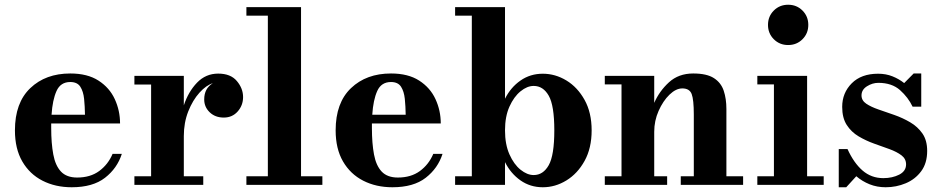

<svg xmlns="http://www.w3.org/2000/svg" viewBox="-20 -780 3972 810"><path d="M494 -131Q474.5 -70 423 -30Q371.5 10 282.5 10Q213.5 10 159.2 -17.8Q105 -45.5 74 -99Q43 -152.5 43 -230Q43 -346.5 107.8 -408.2Q172.5 -470 276.5 -470Q349 -470 395.5 -440Q442 -410 464.2 -361.8Q486.5 -313.5 486.5 -259H196Q196 -250 196 -240Q196 -175.5 204.8 -128.5Q213.5 -81.5 237.2 -56.2Q261 -31 305.5 -31Q361 -31 398.5 -58.5Q436 -86 455 -131ZM276.5 -434Q235.5 -434 218.5 -396.2Q201.5 -358.5 197.5 -296H338.5Q338 -331.5 334.8 -363Q331.5 -394.5 318.8 -414.2Q306 -434 276.5 -434Z M547 -36.5H617.5V-423.5H547V-460H755.5V-335.5Q774.5 -393 811.2 -431.2Q848 -469.5 900.5 -469.5Q953 -469.5 979.2 -438.2Q1005.5 -407 1005.5 -370.5Q1005.5 -335.5 982.8 -309.8Q960 -284 924 -284Q888 -284 864.8 -306.2Q841.5 -328.5 841.5 -360.5Q841.5 -407 878 -429Q850 -420.5 821.5 -389Q793 -357.5 774.2 -310Q755.5 -262.5 755.5 -206V-36.5H837.5V0H547Z M1019.5 -36.5H1110V-714H1019.5V-750H1250V-36.5H1340V0H1019.5Z M1847 -131Q1827.5 -70 1776 -30Q1724.5 10 1635.5 10Q1566.5 10 1512.2 -17.8Q1458 -45.5 1427 -99Q1396 -152.5 1396 -230Q1396 -346.5 1460.8 -408.2Q1525.5 -470 1629.5 -470Q1702 -470 1748.5 -440Q1795 -410 1817.2 -361.8Q1839.5 -313.5 1839.5 -259H1549Q1549 -250 1549 -240Q1549 -175.5 1557.8 -128.5Q1566.5 -81.5 1590.2 -56.2Q1614 -31 1658.5 -31Q1714 -31 1751.5 -58.5Q1789 -86 1808 -131ZM1629.5 -434Q1588.5 -434 1571.5 -396.2Q1554.5 -358.5 1550.5 -296H1691.5Q1691 -331.5 1687.8 -363Q1684.5 -394.5 1671.8 -414.2Q1659 -434 1629.5 -434Z M1970.5 -714H1900V-750H2110.5V-363.5Q2134.5 -411.5 2175.8 -440.2Q2217 -469 2270 -469Q2322.5 -469 2369.5 -440.5Q2416.5 -412 2446.2 -358.5Q2476 -305 2476 -230Q2476 -155 2446.2 -101.2Q2416.5 -47.5 2369.5 -18.8Q2322.5 10 2270 10Q2217 10 2175.8 -19Q2134.5 -48 2110.5 -96V0H1900V-36.5H1970.5ZM2110.5 -230Q2110.5 -171 2129.2 -128.8Q2148 -86.5 2176 -64Q2204 -41.5 2231.5 -41.5Q2271.5 -41.5 2295 -83.2Q2318.5 -125 2318.5 -230Q2318.5 -335 2295 -376.2Q2271.5 -417.5 2231.5 -417.5Q2204 -417.5 2176 -394.8Q2148 -372 2129.2 -330.2Q2110.5 -288.5 2110.5 -230Z M2531.5 -36.5H2602V-424H2531.5V-460H2740V-346Q2761.5 -395.5 2802.2 -432.8Q2843 -470 2904.5 -470Q2961.5 -470 2991.8 -450.5Q3022 -431 3033.2 -397.2Q3044.5 -363.5 3044.5 -320V-36.5H3115V0H2852V-36.5H2907V-296.5Q2907 -359.5 2898 -383.2Q2889 -407 2858.5 -407Q2831.5 -407 2804.2 -380.5Q2777 -354 2758.5 -312.2Q2740 -270.5 2740 -224V-36.5H2794.5V0H2531.5Z M3220 -675Q3220 -711 3244.5 -735.5Q3269 -760 3305 -760Q3341 -760 3365.5 -735.5Q3390 -711 3390 -675Q3390 -639 3365.5 -614.5Q3341 -590 3305 -590Q3269 -590 3244.5 -614.5Q3220 -639 3220 -675ZM3175 -36.5H3245V-424H3175V-460H3385V-36.5H3455V0H3175Z M3550 10H3518.5V-151H3555.5Q3582 -92.5 3619 -60.5Q3656 -28.5 3706.5 -28.5Q3744.5 -28.5 3773.5 -43.2Q3802.5 -58 3802.5 -86.5Q3802.5 -110 3783 -124.8Q3763.5 -139.5 3732.8 -150.8Q3702 -162 3667.5 -174.2Q3633 -186.5 3602.2 -204.8Q3571.5 -223 3552.2 -252.8Q3533 -282.5 3533 -329Q3533 -388 3573.2 -428.5Q3613.5 -469 3684.5 -469Q3717.5 -469 3745 -458Q3772.5 -447 3794.5 -429.5L3834.5 -470H3866.5V-330H3830Q3811.5 -369 3777 -399.8Q3742.5 -430.5 3685.5 -430.5Q3660.5 -430.5 3637.5 -416Q3614.5 -401.5 3614.5 -377.5Q3614.5 -356 3634.5 -342.5Q3654.5 -329 3686 -318.2Q3717.5 -307.5 3753 -295Q3788.5 -282.5 3820 -264Q3851.5 -245.5 3871.5 -216.8Q3891.5 -188 3891.5 -143.5Q3891.5 -91.5 3866.2 -57.5Q3841 -23.5 3801 -6.8Q3761 10 3716.5 10Q3680 10 3648.8 -2.5Q3617.5 -15 3592.5 -36.5Z"/></svg>

Font: Bodoni* 06pt
Style: Bold
Weight: 700
Version: Version 2.3